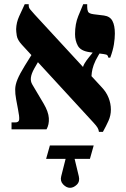

<svg xmlns="http://www.w3.org/2000/svg" viewBox="-20 -617 603 916"><path d="M452 12Q451 2 445.5 -7.5Q440 -17 426 -32L84 -404Q63 -427 60 -447Q57 -467 57 -478Q58 -510 71.5 -539.5Q85 -569 98 -597H117V-591Q117 -580 124.5 -571.5Q132 -563 145 -548L466 -200Q487 -178 498 -150.5Q509 -123 509 -94Q509 -66 497.5 -40.5Q486 -15 471 12ZM35 0V-33H53Q70 -33 71.5 -46.5Q73 -60 66 -95L57 -143Q52 -170 52.5 -191.5Q53 -213 63.5 -238.5Q74 -264 98 -303L141 -372L170 -336L144 -291Q130 -266 127.5 -247.5Q125 -229 134 -214L188 -123Q211 -84 213 -53.5Q215 -23 202 0ZM415 -238 374 -282Q374 -299 383.5 -314.5Q393 -330 403 -342L423 -367L455 -362L449 -352Q434 -327 427 -307Q420 -287 418 -270.5Q416 -254 415 -238ZM497 -342Q495 -350 492 -353.5Q489 -357 475 -359L408 -368Q365 -374 351.5 -398.5Q338 -423 338 -454Q338 -503 353.5 -540.5Q369 -578 377 -597H396V-584Q396 -571 400 -561.5Q404 -552 427 -549L476 -543Q505 -539 516.5 -517Q528 -495 528 -457Q528 -434 523.5 -405.5Q519 -377 506 -342ZM314 279Q297 279 281.5 263Q266 247 272 224L293 141H200L218 77H427L409 141H336L356 224Q362 249 346.5 264Q331 279 314 279Z"/></svg>

Font: Frank Ruhl Libre Black
Style: Regular
Weight: 900
Designer: Yanek Iontef
Foundry: Fontef
Version: Version 6.004